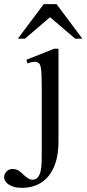

<svg xmlns="http://www.w3.org/2000/svg" viewBox="-97 -697 421 934"><path d="M187.5 -9.3Q187.5 48.8 174.3 91.3Q161.1 133.8 137.5 161.6Q113.8 189.5 81.3 203.1Q48.8 216.8 10.7 216.8Q-12.7 216.8 -29.3 211.9Q-45.9 207 -56.2 199.7Q-66.4 192.4 -71.5 183.6Q-76.7 174.8 -77.1 167.5Q-77.1 149.4 -65.2 137.2Q-53.2 125 -36.6 125Q-19.5 125 -7.1 132.6Q5.4 140.1 21 156.2Q43.5 177.2 60.5 177.2Q78.1 177.2 87.4 165.3Q96.7 153.3 100.8 134.3Q105 115.2 105.5 92Q106 68.8 106 45.9V-272.5Q106 -304.2 105.2 -325.2Q104.5 -346.2 102.8 -359.6Q101.1 -373 98.4 -379.9Q95.7 -386.7 91.8 -389.6Q82 -397 69.8 -396.5Q57.6 -396 36.6 -388.7L31.2 -406.2L166.5 -460H187.5ZM269 -508.8 146.5 -613.3 24.4 -508.8H-10.3L115.7 -676.8H178.2L303.7 -508.8Z"/></svg>

Font: Doulos SIL Viet
Style: Regular
Weight: 400
Designer: Walt Agee, Victor Gaultney, Peter Martin, Debbi Hosken, Becca Hirsbrunner
Foundry: SIL International
Version: Version 5.000